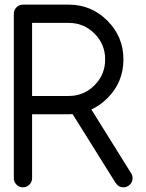

<svg xmlns="http://www.w3.org/2000/svg" viewBox="-20 -801 626 821"><path d="M117.2 -703.1V-390.6H273.4Q338.4 -390.6 384 -436.3Q429.7 -481.9 429.7 -546.9Q429.7 -611.8 384 -657.5Q338.4 -703.1 273.4 -703.1ZM78.1 -781.2H273.4Q370.6 -781.2 439.2 -712.6Q507.8 -644 507.8 -546.9Q507.8 -449.7 439.5 -381.3Q407.7 -349.6 370.6 -333L540.5 -60.5Q546.9 -51.3 546.9 -39.1Q546.9 -22.9 535.4 -11.5Q523.9 0 507.8 0Q486.8 0 473.6 -20L290.5 -313Q282.2 -312.5 273.4 -312.5H117.2V-39.1Q117.2 -22.9 105.7 -11.5Q94.2 0 78.1 0Q62 0 50.5 -11.5Q39.1 -22.9 39.1 -39.1V-742.2Q39.1 -758.3 50.5 -769.8Q62 -781.2 78.1 -781.2Z"/></svg>

Font: Comfortaa
Style: Regular
Weight: 400
Designer: Johan Aakerlund - aajohan
Foundry: Johan Aakerlund
Version: Version 2.004 2013